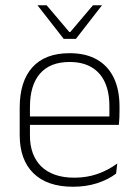

<svg xmlns="http://www.w3.org/2000/svg" viewBox="-20 -701 523 731"><path d="M258 10Q160 10 107.5 -41.2Q55 -92.5 55 -187V-290.5Q55 -391.5 103.5 -445Q152 -498.5 245 -498.5Q307 -498.5 349.2 -474.2Q391.5 -450 413.2 -404.8Q435 -359.5 435 -295.5V-278Q435 -265.5 434.5 -252.8Q434 -240 432.5 -225.5H396Q396.5 -245.5 396.5 -263.2Q396.5 -281 396.5 -296Q396.5 -350.5 379.2 -388Q362 -425.5 328.2 -445.2Q294.5 -465 245 -465Q171 -465 132.5 -421Q94 -377 94 -293V-245V-239V-184.5Q94 -147 105 -117.5Q116 -88 137.2 -67.2Q158.5 -46.5 190 -35.5Q221.5 -24.5 263 -24.5Q310 -24.5 350.5 -38.5Q391 -52.5 426.5 -78.5L422 -40Q391.5 -17 349.8 -3.5Q308 10 258 10ZM75 -225.5V-257.5H422.5V-225.5ZM222.5 -553 123 -680.5V-681H157.5L244 -579H247.5L334 -681H368V-680.5L269 -553Z"/></svg>

Font: Anek Latin Medium ExtraLight
Style: Regular
Weight: 250
Version: Version 1.003